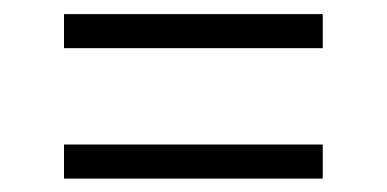

<svg xmlns="http://www.w3.org/2000/svg" viewBox="-20 -520 562 279"><path d="M73 -450V-499.5H449V-450ZM73 -260.5V-310H449V-260.5Z"/></svg>

Font: Encode Sans SmCnd Lt
Style: Regular
Weight: 300
Width: 4
Designer: Multiple Designers
Foundry: Impallari Type
Version: Version 3.002; ttfautohint (v1.8.3) -l 8 -r 50 -G 200 -x 14 